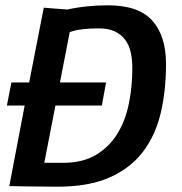

<svg xmlns="http://www.w3.org/2000/svg" viewBox="-20 -702 687 724"><path d="M6 -304H73L15 0H41Q42 0 55.5 0.5Q69 1 90.5 1Q112 1 139.5 1.5Q167 2 197 2Q314 2 392.5 -32.5Q471 -67 518.5 -129Q566 -191 586 -275.5Q606 -360 606 -461Q606 -566 554.5 -624Q503 -682 387 -682Q349 -682 309 -678Q269 -674 234 -666L145 -673L90 -391H23ZM353 -595Q389 -595 413 -583.5Q437 -572 452 -552Q467 -532 473 -504.5Q479 -477 479 -444Q479 -376 466 -311.5Q453 -247 422.5 -197.5Q392 -148 342 -118Q292 -88 217 -88H147L189 -304H364L380 -391H206L243 -581Q266 -589 293 -592Q320 -595 353 -595Z"/></svg>

Font: Amaranth
Style: Italic
Weight: 400
Designer: Gesine Todt
Foundry: Gesine Todt
Version: Version 1.001